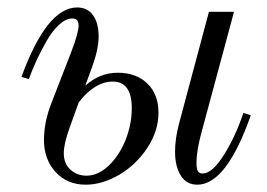

<svg xmlns="http://www.w3.org/2000/svg" viewBox="-20 -488 722 520"><path d="M192.9 -210 168.9 -143.1Q152.8 -99.1 152.8 -73.2Q152.8 -44.4 170.9 -28.3Q189 -12.2 213.9 -12.2Q246.6 -12.2 275.4 -40.3Q304.2 -68.4 320.6 -110.4Q336.9 -152.3 336.9 -194.8Q336.9 -267.1 285.2 -267.1Q260.7 -267.1 236.6 -252Q212.4 -236.8 192.9 -210ZM210.9 -255.9Q250 -291 298.8 -291Q349.1 -291 379.2 -261.7Q409.2 -232.4 409.2 -183.1Q409.2 -133.3 378.9 -87.4Q348.6 -41.5 302.7 -14.6Q256.8 12.2 211.9 12.2Q162.1 12.2 130.6 -22Q99.1 -56.2 99.1 -108.9Q99.1 -158.7 120.1 -210.9L172.9 -347.2Q192.9 -399.4 192.9 -418.9Q192.9 -438 175.8 -438Q158.7 -438 140.4 -421.4Q122.1 -404.8 106.4 -377.4Q90.8 -350.1 79.3 -325.2Q67.9 -300.3 58.1 -273.9L38.1 -279.8Q106.9 -467.8 189 -467.8Q216.8 -467.8 231.9 -446.8Q247.1 -425.8 247.1 -389.2Q247.1 -354.5 229 -305.2ZM639.2 -182.1 659.2 -175.8Q593.3 12.2 514.2 12.2Q484.9 12.2 469.5 -12.7Q454.1 -37.6 454.1 -77.1Q454.1 -112.3 464.8 -152.8L545.9 -456.1H613.8L526.9 -133.8Q512.2 -81.5 512.2 -47.9Q512.2 -31.2 515.9 -24.7Q519.5 -18.1 528.8 -18.1Q554.7 -18.1 586.2 -68.1Q617.7 -118.2 639.2 -182.1Z"/></svg>

Font: Flanker Steampunk
Style: Italic
Weight: 400
Italic angle: -12°
Designer: Alexey Kryukov, Leonardo Di Lena
Foundry: Alexey Kryukov, Leonardo Di Lena
Version: 1.210